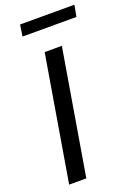

<svg xmlns="http://www.w3.org/2000/svg" viewBox="-168 -973 739 1040"><g transform="rotate(-20 201.0 -453.0)"><path d="M163 -720H262L141 0H42ZM89 -906H402L390 -840H79Z"/></g></svg>

Font: Nebula Sans Medium
Style: Regular
Weight: 500
Italic angle: -9°
Designer: Paul D. Hunt for Adobe (as Source Sans)
Foundry: Nebula Entertainment & Broadcasting LLC
Version: Version 1.010